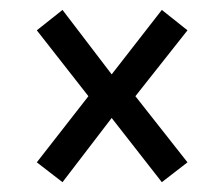

<svg xmlns="http://www.w3.org/2000/svg" viewBox="-20 -501 452 387"><path d="M306.2 -481 357.9 -439.9 252.9 -307.1 357.9 -173.8 306.2 -133.8 205.1 -263.2 106 -133.8 54.2 -173.8 158.2 -307.1 54.2 -439.9 106 -481 205.1 -351.1Z"/></svg>

Font: Fira Sans Compressed Book
Style: Regular
Weight: 350
Width: 1
Designer: Carrois Corporate & Edenspiekermann AG
Foundry: Carrois Corporate GbR & Edenspiekermann AG
Version: Version 4.203;PS 004.203;hotconv 1.0.88;makeotf.lib2.5.64775